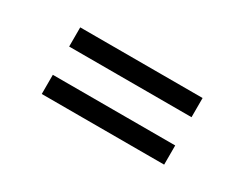

<svg xmlns="http://www.w3.org/2000/svg" viewBox="-43 -687 837 659"><g transform="rotate(30 375.5 -358.0)"><path d="M134 -490H619V-414H134ZM134 -302H619V-226H134Z"/></g></svg>

Font: Freesentation 4 Regular
Style: Regular
Weight: 400
Designer: glyphs from Roboto by Christian Robertson / Hangul glyphs from Noto Sans CJK(Source Han Sans) by Jang Soo-young and Kang
Foundry: PT&
Version: Version 2.001